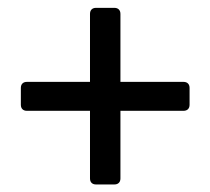

<svg xmlns="http://www.w3.org/2000/svg" viewBox="-20 -580 547 499"><path d="M213.9 -292V-116.2C213.9 -106.4 219.7 -100.6 229.5 -100.6H277.3C287.1 -100.6 293 -106.4 293 -116.2V-292H457C466.8 -292 472.7 -297.9 472.7 -307.6V-351.6C472.7 -361.3 466.8 -367.2 457 -367.2H293V-543.9C293 -553.7 287.1 -559.6 277.3 -559.6H229.5C219.7 -559.6 213.9 -553.7 213.9 -543.9V-367.2H49.8C40 -367.2 34.2 -361.3 34.2 -351.6V-307.6C34.2 -297.9 40 -292 49.8 -292Z"/></svg>

Font: Ed Sans Neue Medium
Style: Regular
Weight: 500
Designer: Stephen Hutchings
Version: Version 1.004;PS 001.004;hotconv 1.0.88;makeotf.lib2.5.64775